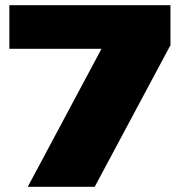

<svg xmlns="http://www.w3.org/2000/svg" viewBox="-20 -720 693 740"><path d="M438 -657 561 -532H16V-700H637V-546L345 0H87Z"/></svg>

Font: Pathway Extreme 8pt Thin 12pt Black
Style: Regular
Weight: 900
Version: Version 1.001;gftools[0.9.26]